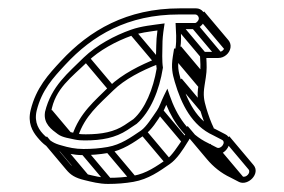

<svg xmlns="http://www.w3.org/2000/svg" viewBox="-20 -350 696 471"><path d="M301.4 -277.1C261.3 -263 216.8 -239.1 185.4 -208.9C148.1 -171.6 105.9 -139.3 90.4 -75.4L90.4 -75C85.8 -46.4 107 -32 121.9 -20.9C133.7 -12.1 153.1 -10.4 163.4 -7.7C171.4 -6 180 -5.5 187.9 -5.5C230.1 -5.5 263.3 -12 292.4 -31L315.3 -46.3C349.4 -75.8 371 -129.3 379.5 -183L379.7 -184.2C377.2 -199 378.1 -225.9 378.5 -240.1C378.4 -251.8 379.7 -266.2 382.5 -284L383.8 -292.6C354.3 -288.5 327.5 -286.3 301.4 -277.1ZM366.2 -275.3C364.3 -261.5 363.4 -248.1 363.3 -237.9C363.1 -224.9 361.5 -200.5 364.3 -181.8C355.9 -131.4 335.6 -82.6 307.2 -57.7L285.4 -43C260.6 -26.9 231 -20.5 190.2 -20.5C183.2 -20.5 177.5 -20.6 169.1 -22.3C157.6 -24.8 137.3 -28.8 132.9 -32.9C120.6 -44.2 101.5 -50.3 105.3 -74.6C114.5 -132.7 155.8 -160.4 195.2 -199.1C222.7 -226.1 264.7 -249 304.1 -262.9C323.2 -269.7 343.9 -272 366.2 -275.3ZM461.2 -329.5H421.2C291 -329.5 199.4 -275.5 129.8 -200.6C99.1 -167.5 68.5 -134.8 55.1 -79.6C47.7 -48.9 59.1 -28.2 71.9 -13C84.9 2.5 97.4 14.9 125 21.3C141.6 25.2 160.6 30.5 182.2 30.5C203.8 30.5 224 28.9 244.3 25.4C281.5 18.9 308.5 -0.8 333.5 -18.1C351.4 -30.5 366.3 -54.3 377.1 -71.7C381.9 -78.7 384.4 -84.5 387.9 -92.8C406.7 -47.1 436.5 -7 482.5 14.8L503.8 25.8C533 39.3 558.6 -8.8 532.4 -20.8L511.2 -31.8C462.1 -54.4 438.9 -102.6 423.4 -155.1C417.6 -175.1 415.1 -186.6 418.9 -211L422.1 -231C425 -249.2 424.2 -261.8 423.3 -278.5H453.1C466.5 -278.5 480.3 -289.3 482.6 -303.5C484.8 -317.3 475.1 -329.5 461.2 -329.5ZM407.1 -231 403.9 -211C399.7 -184.5 402.8 -169.3 408.8 -148.9C424.9 -94.2 450.6 -42.1 502.8 -18.2L524 -7.2C536.1 -1.7 522.2 16.8 512.2 12.2L490.9 1.2C442.3 -21.9 413.5 -65.5 396.1 -116.3L390.6 -132.5L382.2 -115.4C375.2 -101.2 371.2 -87.7 364.8 -78.6C353.2 -61.9 339.3 -39.4 326.1 -29.9C300.7 -12.8 276.6 4.9 244 10.6C224.7 14 205.6 15.5 184.6 15.5C164.8 15.5 147.4 11.7 131 6.8C111.9 1.8 104.4 -3.7 91.2 -15.9C75.8 -30.1 63.1 -48.7 69.9 -78.4C82.5 -129 109.5 -158.2 140.3 -191.4C207 -263.4 293.2 -314.5 418.8 -314.5H458.8C464.1 -314.5 468.4 -308.8 467.6 -303.5C466.7 -298.3 461.1 -293.5 458.8 -293.5H410.7C411.5 -272.4 413.9 -252.9 410.4 -231ZM413.3 -146.7 472.8 -76 485.1 -86.6 425.6 -157.3ZM408.6 -205.7 468.1 -135 480.4 -145.6 420.9 -216.3ZM411.8 -225.7 471.3 -155 483.6 -165.6 424.1 -236.3ZM412.5 -280.7 472 -210 484.3 -220.6 424.8 -291.3ZM451.5 -280.7 511 -210 523.3 -220.6 463.8 -291.3ZM472.3 -298.2 531.8 -227.5 544.1 -238.1 484.5 -308.8ZM125 19.3 184.5 90 196.8 79.4 137.3 8.7ZM180.5 28.3 240.1 99 252.3 88.4 192.8 17.7ZM241.3 23.3 300.9 94 313.1 83.4 253.6 12.7ZM327 -18.7 386.5 52 398.8 41.4 339.3 -29.3ZM368.1 -69.7 427.6 1 439.9 -9.6 380.3 -80.3ZM483.9 13.3 543.4 84 555.7 73.4 496.2 2.7ZM505.2 24.3 564.7 95 577 84.4 517.5 13.7ZM95.1 -69.7 141.5 -14.6 153.8 -25.2 107.4 -80.3ZM187.5 -198.7 247 -128 259.3 -138.6 199.8 -209.3ZM299.9 -264.7 359.5 -194 371.7 -204.6 312.2 -275.3ZM373 -208.7C370.1 -207.9 367.2 -207.1 364.2 -206.4C324.5 -190.6 279.7 -168.4 248.2 -138.2C213 -103 175.4 -73.4 157 -17.5L171.4 -15C188 -65.6 221.4 -92.4 258.1 -128.4C285.6 -155.4 327.8 -177 367 -192.2C368.6 -192.8 372.1 -193.6 374.5 -194.2ZM530.2 -5.1 589.7 65.6C596.3 73.4 583.6 86.8 575 82.9L553.8 71.9C532.7 61 514.7 47.5 500 30L440.5 -40.7L428.2 -30.1L487.7 40.6C503.3 59.2 522.6 74.8 545.4 85.5L566.7 96.5C588.6 106.6 619.5 75.8 602 55L542.5 -15.7ZM436.9 -26C434 -19 431.1 -12.8 427.7 -7.9C416.1 8.8 402.1 31.3 388.9 40.8C363.5 57.9 339.5 75.6 306.8 81.3C287.5 84.7 268.4 86.2 247.4 86.2C227.5 86.2 210.3 81.3 193.5 77.4C175.1 73.2 167.1 65.3 154.2 55L95.1 -15.3L82.8 -4.7L142.7 66.5C153.2 79 164 86.4 187.8 92C204.4 96 223.5 101.2 245 101.2C266.7 101.2 286.9 99.6 307.2 96.1C344.4 89.6 371.3 69.9 396.3 52.6C414.3 40.2 429.2 16.4 439.9 -1C444.7 -7.8 447.8 -15 450.8 -22.2ZM469.9 -160.3 466.8 -140.3C462.6 -113.8 465.6 -98.6 471.6 -78.2C476.8 -60.8 482.9 -43.8 490.4 -27.8L504.4 -35.9C497.1 -51 491.3 -67.5 486.2 -84.4C480.4 -104.4 477.9 -115.9 481.8 -140.3L484.9 -160.3C487.8 -178.4 487 -191.1 486.2 -207.8H515.9C529.4 -207.8 543.2 -218.6 545.4 -232.8C546.6 -240 544.4 -246.5 540.5 -251.2L480.9 -321.9L468.7 -311.3L528.2 -240.6C530 -238.4 530.8 -235.5 530.4 -232.8C529.6 -227.6 523.9 -222.8 518.3 -222.8H470.2C471 -201.7 473.4 -182.2 469.9 -160.3Z"/></svg>

Font: CiSf OpenHand
Style: GlsObl
Weight: 400
Foundry: Cannot Into Space Fonts
Version: Version 0.7892